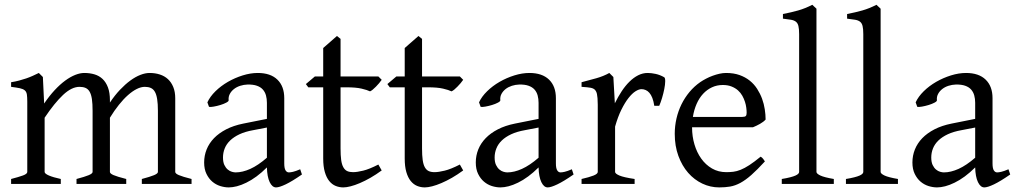

<svg xmlns="http://www.w3.org/2000/svg" viewBox="-20 -777 4294 811"><path d="M579.1 0V-21Q614.3 -30.3 630.6 -37.1Q647 -43.9 647 -50.8V-309.1Q647 -338.9 643.8 -358.6Q640.6 -378.4 634 -389.6Q627.4 -400.9 616.9 -405.5Q606.4 -410.2 591.8 -410.2Q575.7 -410.2 557.6 -401.1Q539.6 -392.1 520.5 -375.2Q501.5 -358.4 482.2 -334.2Q462.9 -310.1 444.3 -279.8V-50.8Q444.3 -43.9 459.5 -37.4Q474.6 -30.8 513.2 -21V0H303.2V-21Q338.4 -30.3 354.7 -37.1Q371.1 -43.9 371.1 -50.8V-309.1Q371.1 -338.9 368.2 -358.6Q365.2 -378.4 358.6 -389.6Q352.1 -400.9 341.6 -405.5Q331.1 -410.2 315.9 -410.2Q282.7 -410.2 246.3 -376Q210 -341.8 168.5 -279.8V-50.8Q168.5 -43.5 186.8 -35.6Q205.1 -27.8 236.8 -21V0H26.9V-21Q59.1 -29.3 77.1 -35.9Q95.2 -42.5 95.2 -50.8V-347.2Q95.2 -366.7 93.5 -377.9Q91.8 -389.2 84.7 -395.3Q77.6 -401.4 64 -404.3Q50.3 -407.2 26.9 -410.2V-429.7Q45.4 -432.6 61 -436.8Q76.7 -440.9 90.8 -445.8Q105 -450.7 117.9 -456.5Q130.9 -462.4 144 -468.8L161.1 -451.7L166.5 -339.8Q188.5 -372.1 210.9 -396.2Q233.4 -420.4 255.4 -436.5Q277.3 -452.6 297.9 -460.7Q318.4 -468.8 335.9 -468.8Q359.4 -468.8 379.2 -462.9Q398.9 -457 413.3 -443.4Q427.7 -429.7 436 -407.7Q444.3 -385.7 444.3 -353V-343.8Q464.8 -374.5 486.8 -397.7Q508.8 -420.9 530.5 -436.8Q552.2 -452.6 573 -460.7Q593.8 -468.8 611.8 -468.8Q635.3 -468.8 655 -462.4Q674.8 -456.1 689.2 -442.9Q703.6 -429.7 711.9 -409.4Q720.2 -389.2 720.2 -361.8V-50.8Q720.2 -43.9 735.4 -37.4Q750.5 -30.8 789.1 -21V0Z M975.1 -48.8Q1004.4 -48.8 1037.4 -63.7Q1070.3 -78.6 1107.4 -110.8V-238.3L1049.3 -227.1Q1016.1 -221.2 991.9 -210Q967.8 -198.7 952.1 -183.6Q936.5 -168.5 929.2 -150.1Q921.9 -131.8 921.9 -111.8Q921.9 -92.3 927.7 -80.1Q933.6 -67.9 942.1 -60.8Q950.7 -53.7 959.7 -51.3Q968.8 -48.8 975.1 -48.8ZM1255.4 -40Q1213.9 -11.2 1186.8 1.7Q1159.7 14.6 1146 14.6Q1129.9 14.6 1119.1 -7.8Q1108.4 -30.3 1107.4 -69.8Q1085.4 -47.9 1063.5 -31.7Q1041.5 -15.6 1020.5 -5.4Q999.5 4.9 980.7 9.8Q961.9 14.6 946.3 14.6Q928.7 14.6 910.2 8.8Q891.6 2.9 876.7 -9.8Q861.8 -22.5 852.1 -42.5Q842.3 -62.5 842.3 -90.8Q842.3 -119.6 852.8 -145.8Q863.3 -171.9 884 -193.4Q904.8 -214.8 935.5 -230.7Q966.3 -246.6 1007.3 -254.9L1107.4 -274.9V-342.8Q1107.4 -359.4 1103.5 -373.8Q1099.6 -388.2 1090.3 -398.7Q1081.1 -409.2 1065.2 -414.8Q1049.3 -420.4 1025.4 -419.9Q1009.8 -419.4 994.6 -414.6Q979.5 -409.7 968.3 -400.9Q957 -392.1 950.7 -380.1Q944.3 -368.2 945.8 -353.5Q946.3 -349.1 935.8 -343.5Q925.3 -337.9 910.9 -333.5Q896.5 -329.1 882.6 -326.7Q868.7 -324.2 862.8 -325.7L856 -344.7Q867.2 -369.1 890.1 -391.6Q913.1 -414.1 942.6 -431.2Q972.2 -448.2 1005.1 -458.5Q1038.1 -468.8 1068.8 -468.8Q1122.6 -468.8 1151.6 -440.7Q1180.7 -412.6 1180.7 -362.3V-86.9Q1180.7 -66.4 1186 -57.6Q1191.4 -48.8 1200.2 -48.8Q1207 -48.8 1217.8 -51.3Q1228.5 -53.7 1248 -62L1255.4 -40Z M1592.3 -57.1Q1568.4 -39.6 1544.9 -26.1Q1521.5 -12.7 1500.2 -3.7Q1479 5.4 1460.9 10Q1442.9 14.6 1430.2 14.6Q1413.1 14.6 1397.7 8.3Q1382.3 2 1370.6 -12.5Q1358.9 -26.9 1352.1 -50.3Q1345.2 -73.7 1345.2 -107.9V-408.2H1282.2L1272 -421.9L1310.1 -454.1H1345.2V-574.2L1403.3 -625L1418.5 -612.8V-454.1H1578.1L1592.3 -439.9Q1587.9 -433.1 1581.3 -425.5Q1574.7 -418 1567.9 -410.9Q1561 -403.8 1554.4 -398.4Q1547.9 -393.1 1543 -391.1Q1531.2 -397 1507.3 -402.6Q1483.4 -408.2 1443.8 -408.2H1418.5V-149.9Q1418.5 -120.6 1421.1 -101.3Q1423.8 -82 1430.2 -70.6Q1436.5 -59.1 1446.5 -54.4Q1456.5 -49.8 1471.2 -49.8Q1488.3 -49.8 1514.2 -56.2Q1540 -62.5 1578.1 -82L1592.3 -57.1Z M1936.5 -57.1Q1912.6 -39.6 1889.2 -26.1Q1865.7 -12.7 1844.5 -3.7Q1823.2 5.4 1805.2 10Q1787.1 14.6 1774.4 14.6Q1757.3 14.6 1741.9 8.3Q1726.6 2 1714.8 -12.5Q1703.1 -26.9 1696.3 -50.3Q1689.5 -73.7 1689.5 -107.9V-408.2H1626.5L1616.2 -421.9L1654.3 -454.1H1689.5V-574.2L1747.6 -625L1762.7 -612.8V-454.1H1922.4L1936.5 -439.9Q1932.1 -433.1 1925.5 -425.5Q1918.9 -418 1912.1 -410.9Q1905.3 -403.8 1898.7 -398.4Q1892.1 -393.1 1887.2 -391.1Q1875.5 -397 1851.6 -402.6Q1827.6 -408.2 1788.1 -408.2H1762.7V-149.9Q1762.7 -120.6 1765.4 -101.3Q1768.1 -82 1774.4 -70.6Q1780.8 -59.1 1790.8 -54.4Q1800.8 -49.8 1815.4 -49.8Q1832.5 -49.8 1858.4 -56.2Q1884.3 -62.5 1922.4 -82L1936.5 -57.1Z M2122.6 -48.8Q2151.9 -48.8 2184.8 -63.7Q2217.8 -78.6 2254.9 -110.8V-238.3L2196.8 -227.1Q2163.6 -221.2 2139.4 -210Q2115.2 -198.7 2099.6 -183.6Q2084 -168.5 2076.7 -150.1Q2069.3 -131.8 2069.3 -111.8Q2069.3 -92.3 2075.2 -80.1Q2081.1 -67.9 2089.6 -60.8Q2098.1 -53.7 2107.2 -51.3Q2116.2 -48.8 2122.6 -48.8ZM2402.8 -40Q2361.3 -11.2 2334.2 1.7Q2307.1 14.6 2293.5 14.6Q2277.3 14.6 2266.6 -7.8Q2255.9 -30.3 2254.9 -69.8Q2232.9 -47.9 2210.9 -31.7Q2189 -15.6 2168 -5.4Q2147 4.9 2128.2 9.8Q2109.4 14.6 2093.8 14.6Q2076.2 14.6 2057.6 8.8Q2039.1 2.9 2024.2 -9.8Q2009.3 -22.5 1999.5 -42.5Q1989.7 -62.5 1989.7 -90.8Q1989.7 -119.6 2000.2 -145.8Q2010.7 -171.9 2031.5 -193.4Q2052.2 -214.8 2083 -230.7Q2113.8 -246.6 2154.8 -254.9L2254.9 -274.9V-342.8Q2254.9 -359.4 2251 -373.8Q2247.1 -388.2 2237.8 -398.7Q2228.5 -409.2 2212.6 -414.8Q2196.8 -420.4 2172.9 -419.9Q2157.2 -419.4 2142.1 -414.6Q2127 -409.7 2115.7 -400.9Q2104.5 -392.1 2098.1 -380.1Q2091.8 -368.2 2093.3 -353.5Q2093.8 -349.1 2083.3 -343.5Q2072.8 -337.9 2058.3 -333.5Q2043.9 -329.1 2030 -326.7Q2016.1 -324.2 2010.3 -325.7L2003.4 -344.7Q2014.6 -369.1 2037.6 -391.6Q2060.5 -414.1 2090.1 -431.2Q2119.6 -448.2 2152.6 -458.5Q2185.5 -468.8 2216.3 -468.8Q2270 -468.8 2299.1 -440.7Q2328.1 -412.6 2328.1 -362.3V-86.9Q2328.1 -66.4 2333.5 -57.6Q2338.9 -48.8 2347.7 -48.8Q2354.5 -48.8 2365.2 -51.3Q2376 -53.7 2395.5 -62L2402.8 -40Z M2785.6 -450.7Q2790 -447.8 2789.8 -433.6Q2789.6 -419.4 2785.9 -400.9Q2782.2 -382.3 2776.4 -362.8Q2770.5 -343.3 2764.6 -330.1H2743.7Q2740.7 -349.6 2735.4 -363.3Q2730 -377 2722.9 -385Q2715.8 -393.1 2707.3 -396.7Q2698.7 -400.4 2689.5 -400.4Q2678.7 -400.4 2664.3 -391.4Q2649.9 -382.3 2634.8 -363Q2619.6 -343.8 2604.7 -313.7Q2589.8 -283.7 2578.1 -242.2V-50.8Q2578.1 -43.5 2596.4 -35.6Q2614.7 -27.8 2660.6 -21V0H2436.5V-21Q2468.8 -28.3 2486.8 -35.4Q2504.9 -42.5 2504.9 -50.8V-335Q2504.9 -351.1 2503.9 -362.1Q2502.9 -373 2501.5 -379.9Q2500 -386.7 2497.8 -390.6Q2495.6 -394.5 2493.7 -397Q2490.2 -400.4 2486.1 -402.6Q2481.9 -404.8 2475.3 -406.2Q2468.8 -407.7 2459.5 -408.4Q2450.2 -409.2 2436.5 -410.2V-429.7Q2468.3 -438 2498.8 -446.5Q2529.3 -455.1 2553.7 -468.8L2570.8 -451.7L2577.1 -340.8Q2590.3 -367.7 2605.7 -391.1Q2621.1 -414.6 2638.7 -431.9Q2656.2 -449.2 2675.5 -459Q2694.8 -468.8 2715.8 -468.8Q2731.4 -468.8 2749.5 -464.8Q2767.6 -460.9 2785.6 -450.7Z M3033.2 -418Q3008.3 -418 2987.3 -408.2Q2966.3 -398.4 2950 -380.9Q2933.6 -363.3 2922.6 -338.4Q2911.6 -313.5 2906.7 -283.2H3115.2Q3126.5 -283.2 3130.1 -286.9Q3133.8 -290.5 3133.8 -300.8Q3133.8 -309.6 3132.3 -321.8Q3130.9 -334 3126.7 -346.9Q3122.6 -359.9 3115.5 -372.6Q3108.4 -385.3 3097.2 -395.3Q3085.9 -405.3 3070.1 -411.6Q3054.2 -418 3033.2 -418ZM3213.9 -272Q3205.1 -262.2 3190.4 -253.9Q3175.8 -245.6 3160.2 -239.3H2903.3V-237.8Q2903.3 -201.2 2913.3 -167.2Q2923.3 -133.3 2941.9 -107.2Q2960.4 -81.1 2987.3 -65.4Q3014.2 -49.8 3047.9 -49.8Q3063 -49.8 3077.4 -51.5Q3091.8 -53.2 3108.4 -59.8Q3125 -66.4 3145.3 -79.6Q3165.5 -92.8 3192.9 -115.2Q3199.2 -111.8 3203.9 -105.5Q3208.5 -99.1 3210.9 -95.2Q3178.2 -59.6 3153.6 -37.8Q3128.9 -16.1 3107.2 -4.4Q3085.4 7.3 3064.2 11Q3043 14.6 3018.1 14.6Q2980.5 14.6 2946.5 -1.5Q2912.6 -17.6 2886.7 -47.1Q2860.8 -76.7 2845.5 -118.4Q2830.1 -160.2 2830.1 -211.9Q2830.1 -244.6 2837.4 -276.4Q2844.7 -308.1 2858.6 -336.4Q2872.6 -364.7 2892.6 -388.7Q2912.6 -412.6 2938 -430.2Q2948.7 -437.5 2962.2 -444.6Q2975.6 -451.7 2990.2 -457Q3004.9 -462.4 3019.3 -465.6Q3033.7 -468.8 3046.9 -468.8Q3079.1 -468.8 3103.8 -460Q3128.4 -451.2 3147 -436.3Q3165.5 -421.4 3178.2 -401.6Q3190.9 -381.8 3199 -359.9Q3207 -337.9 3210.4 -315.2Q3213.9 -292.5 3213.9 -272Z M3282.2 0V-21Q3303.2 -24.4 3317.4 -28.1Q3331.5 -31.7 3339.8 -35.4Q3348.1 -39.1 3351.8 -43Q3355.5 -46.9 3355.5 -50.8V-632.8Q3355.5 -654.8 3352.5 -667Q3349.6 -679.2 3341.8 -685.3Q3334 -691.4 3320.8 -693.6Q3307.6 -695.8 3287.1 -698.2V-717.8Q3322.3 -724.6 3351.6 -732.9Q3380.9 -741.2 3411.1 -756.8L3428.7 -740.2V-50.8Q3428.7 -43.5 3445.3 -35.6Q3461.9 -27.8 3502 -21V0Z M3553.2 0V-21Q3574.2 -24.4 3588.4 -28.1Q3602.5 -31.7 3610.8 -35.4Q3619.1 -39.1 3622.8 -43Q3626.5 -46.9 3626.5 -50.8V-632.8Q3626.5 -654.8 3623.5 -667Q3620.6 -679.2 3612.8 -685.3Q3605 -691.4 3591.8 -693.6Q3578.6 -695.8 3558.1 -698.2V-717.8Q3593.3 -724.6 3622.6 -732.9Q3651.9 -741.2 3682.1 -756.8L3699.7 -740.2V-50.8Q3699.7 -43.5 3716.3 -35.6Q3732.9 -27.8 3772.9 -21V0Z M3966.8 -48.8Q3996.1 -48.8 4029.1 -63.7Q4062 -78.6 4099.1 -110.8V-238.3L4041 -227.1Q4007.8 -221.2 3983.6 -210Q3959.5 -198.7 3943.8 -183.6Q3928.2 -168.5 3920.9 -150.1Q3913.6 -131.8 3913.6 -111.8Q3913.6 -92.3 3919.4 -80.1Q3925.3 -67.9 3933.8 -60.8Q3942.4 -53.7 3951.4 -51.3Q3960.4 -48.8 3966.8 -48.8ZM4247.1 -40Q4205.6 -11.2 4178.5 1.7Q4151.4 14.6 4137.7 14.6Q4121.6 14.6 4110.8 -7.8Q4100.1 -30.3 4099.1 -69.8Q4077.1 -47.9 4055.2 -31.7Q4033.2 -15.6 4012.2 -5.4Q3991.2 4.9 3972.4 9.8Q3953.6 14.6 3938 14.6Q3920.4 14.6 3901.9 8.8Q3883.3 2.9 3868.4 -9.8Q3853.5 -22.5 3843.8 -42.5Q3834 -62.5 3834 -90.8Q3834 -119.6 3844.5 -145.8Q3855 -171.9 3875.7 -193.4Q3896.5 -214.8 3927.2 -230.7Q3958 -246.6 3999 -254.9L4099.1 -274.9V-342.8Q4099.1 -359.4 4095.2 -373.8Q4091.3 -388.2 4082 -398.7Q4072.8 -409.2 4056.9 -414.8Q4041 -420.4 4017.1 -419.9Q4001.5 -419.4 3986.3 -414.6Q3971.2 -409.7 3960 -400.9Q3948.7 -392.1 3942.4 -380.1Q3936 -368.2 3937.5 -353.5Q3938 -349.1 3927.5 -343.5Q3917 -337.9 3902.6 -333.5Q3888.2 -329.1 3874.3 -326.7Q3860.4 -324.2 3854.5 -325.7L3847.7 -344.7Q3858.9 -369.1 3881.8 -391.6Q3904.8 -414.1 3934.3 -431.2Q3963.9 -448.2 3996.8 -458.5Q4029.8 -468.8 4060.5 -468.8Q4114.3 -468.8 4143.3 -440.7Q4172.4 -412.6 4172.4 -362.3V-86.9Q4172.4 -66.4 4177.7 -57.6Q4183.1 -48.8 4191.9 -48.8Q4198.7 -48.8 4209.5 -51.3Q4220.2 -53.7 4239.7 -62L4247.1 -40Z"/></svg>

Font: Gentium
Style: Regular
Weight: 400
Designer: J. Victor Gaultney
Version: Version 1.03; 2011; OFL 1.1 release